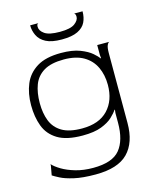

<svg xmlns="http://www.w3.org/2000/svg" viewBox="-133 -765 882 1097"><g transform="rotate(-15 308.0 -216.0)"><path d="M295 244Q218 244 168 232.5Q118 221 90 206.5Q62 192 50 184L60 129V120Q76 138 108.5 157.5Q141 177 187.5 190.5Q234 204 291 204Q405 204 449.5 149.5Q494 95 494 -8V-66L496 -84L494 -86Q483 -68 459 -45.5Q435 -23 392.5 -6.5Q350 10 281 10Q186 10 133.5 -22Q81 -54 60.5 -109Q40 -164 40 -233Q40 -303 63 -358Q86 -413 138.5 -445.5Q191 -478 281 -478Q349 -478 393 -461Q437 -444 461 -423Q485 -402 494 -389L496 -390L494 -409V-468H566Q559 -467 552.5 -453Q546 -439 546 -406V7Q546 122 486.5 183Q427 244 295 244ZM288 -30Q389 -30 441.5 -85.5Q494 -141 494 -233Q494 -292 472 -338.5Q450 -385 404.5 -411.5Q359 -438 288 -438Q212 -438 169 -412Q126 -386 108.5 -340Q91 -294 91 -232Q91 -173 108.5 -127.5Q126 -82 169 -56Q212 -30 288 -30ZM308 -551Q248 -551 214.5 -568.5Q181 -586 167 -615Q153 -644 153 -676H202Q199 -676 195.5 -672Q192 -668 192 -657Q192 -633 218.5 -614.5Q245 -596 308 -596Q371 -596 396.5 -615Q422 -634 422 -655Q422 -666 418.5 -671Q415 -676 412 -676H463Q463 -640 449.5 -612Q436 -584 402 -567.5Q368 -551 308 -551Z"/></g></svg>

Font: Red Rose Light
Style: Regular
Weight: 300
Designer: Jaikishan Patel
Version: Version 1.001; ttfautohint (v1.8.3)